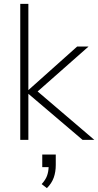

<svg xmlns="http://www.w3.org/2000/svg" viewBox="-20 -725 509 995"><path d="M469 0H408L127 -239V0H85V-705H127V-258L380 -484H439L175 -251ZM269 76V130Q269 166 258.5 195.5Q248 225 223 250L196 229Q216 207 223.5 186.5Q231 166 232 141H199V76Z"/></svg>

Font: wassup Sans
Style: Light
Weight: 200
Version: Version 2.001